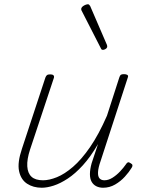

<svg xmlns="http://www.w3.org/2000/svg" viewBox="-20 -864 686 901"><path d="M176 17Q136 17 107 -2Q78 -21 69.5 -61Q61 -101 83 -166L193 -500Q196 -508 200.5 -511.5Q205 -515 216 -515Q226 -515 230.5 -511Q235 -507 233 -499L121 -162Q106 -116 108 -83.5Q110 -51 128 -34.5Q146 -18 182 -18Q211 -18 247 -32.5Q283 -47 322.5 -81Q362 -115 402.5 -173.5Q443 -232 482 -321L540 -501Q543 -510 547 -513Q551 -516 562 -516Q572 -516 577.5 -512.5Q583 -509 580 -501L452 -108Q441 -77 440 -56.5Q439 -36 447 -27Q455 -18 470 -18Q489 -18 508 -30Q527 -42 543.5 -59.5Q560 -77 571 -93Q575 -100 580 -102Q585 -104 593 -98Q601 -94 601.5 -88.5Q602 -83 598 -77Q586 -57 566 -35Q546 -13 520 2Q494 17 464 17Q446 17 432 10Q418 3 410 -11Q402 -25 402 -47Q402 -69 410 -98L440 -188Q405 -128 369 -88.5Q333 -49 298 -26Q263 -3 232 7Q201 17 176 17ZM463 -630Q460 -630 458 -631Q456 -632 454 -636L362 -816Q361 -819 361 -821.5Q361 -824 362 -826Q364 -831 369.5 -835Q375 -839 381.5 -841.5Q388 -844 393 -844Q398 -844 403 -836L482 -653Q483 -650 483 -647.5Q483 -645 483 -643Q481 -637 474.5 -633.5Q468 -630 463 -630Z"/></svg>

Font: Playwrite CU Thin
Style: Regular
Weight: 250
Designer: Veronika Burian, José Scaglione
Foundry: TypeTogether
Version: Version 1.002